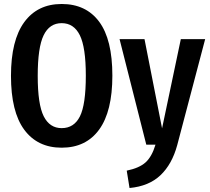

<svg xmlns="http://www.w3.org/2000/svg" viewBox="-20 -725 1050 962"><path d="M543 -346Q543 -167 477 -76Q411 15 289 15Q168 15 101.5 -75Q35 -165 35 -345Q35 -523 101.5 -614Q168 -705 289 -705Q411 -705 477 -616Q543 -527 543 -346ZM169 -345Q169 -202 199 -142.5Q229 -83 289 -83Q351 -83 380.5 -142Q410 -201 410 -346Q410 -488 380 -548.5Q350 -609 289 -609Q228 -609 198.5 -548Q169 -487 169 -345ZM868 2Q842 98 784 153Q726 208 629 217L615 130Q678 117 709.5 88.5Q741 60 759 0H713L579 -529H704L792 -82L886 -529H1008Z"/></svg>

Font: Fira Sans Compressed Medium
Style: Regular
Weight: 500
Width: 1
Designer: bBox Type GmbH & Carrois Corporate GbR & Edenspiekermann AG
Foundry: bBox Type GmbH & Carrois Corporate GbR & Edenspiekermann AG
Version: Version 4.301